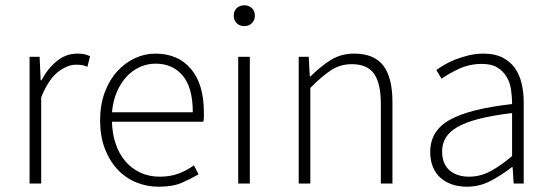

<svg xmlns="http://www.w3.org/2000/svg" viewBox="-20 -695 2082 727"><path d="M92 0V-480H130L134 -391H137Q161 -436 195.5 -464Q230 -492 273 -492Q287 -492 298 -490Q309 -488 321 -482L311 -442Q299 -447 290 -448.5Q281 -450 267 -450Q235 -450 199.5 -422.5Q164 -395 136 -327V0Z M581 12Q535 12 494.5 -5Q454 -22 424 -54.5Q394 -87 376.5 -133.5Q359 -180 359 -239Q359 -298 376.5 -345Q394 -392 423.5 -424.5Q453 -457 490.5 -474.5Q528 -492 568 -492Q654 -492 703 -434Q752 -376 752 -270Q752 -261 752 -252Q752 -243 750 -234H404Q405 -189 418 -150.5Q431 -112 454.5 -84.5Q478 -57 511 -41.5Q544 -26 585 -26Q624 -26 655.5 -37.5Q687 -49 714 -69L732 -35Q703 -18 668.5 -3Q634 12 581 12ZM404 -270H710Q710 -363 672 -408.5Q634 -454 569 -454Q538 -454 510 -441.5Q482 -429 459.5 -405Q437 -381 422.5 -347Q408 -313 404 -270Z M882 0V-480H926V0ZM905 -596Q888 -596 876.5 -607Q865 -618 865 -635Q865 -654 876.5 -664.5Q888 -675 905 -675Q922 -675 933.5 -664.5Q945 -654 945 -635Q945 -618 933.5 -607Q922 -596 905 -596Z M1111 0V-480H1149L1153 -406H1156Q1193 -443 1232 -467.5Q1271 -492 1321 -492Q1396 -492 1431 -447Q1466 -402 1466 -308V0H1422V-302Q1422 -379 1396.5 -415.5Q1371 -452 1312 -452Q1269 -452 1234 -429.5Q1199 -407 1155 -362V0Z M1748 12Q1719 12 1694 4Q1669 -4 1650 -20Q1631 -36 1620 -61Q1609 -86 1609 -120Q1609 -200 1683.5 -241.5Q1758 -283 1919 -301Q1919 -328 1915 -355.5Q1911 -383 1898 -404.5Q1885 -426 1863 -439.5Q1841 -453 1805 -453Q1757 -453 1717 -434Q1677 -415 1652 -397L1632 -430Q1645 -439 1663.5 -450Q1682 -461 1705 -470Q1728 -479 1755 -485.5Q1782 -492 1811 -492Q1853 -492 1882 -477.5Q1911 -463 1929 -438Q1947 -413 1955 -379.5Q1963 -346 1963 -307V0H1925L1921 -62H1918Q1881 -33 1838.5 -10.5Q1796 12 1748 12ZM1756 -26Q1798 -26 1836 -46Q1874 -66 1919 -104V-267Q1845 -258 1794 -245Q1743 -232 1712 -214Q1681 -196 1667.5 -173Q1654 -150 1654 -122Q1654 -96 1662 -78Q1670 -60 1684 -48.5Q1698 -37 1716.5 -31.5Q1735 -26 1756 -26Z"/></svg>

Font: TypoPRO Source Sans Pro
Style: Regular
Weight: 300
Designer: Paul D. Hunt
Foundry: Adobe Systems Incorporated
Version: Version 2.020;PS 2.000;hotconv 1.0.86;makeotf.lib2.5.63406